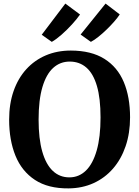

<svg xmlns="http://www.w3.org/2000/svg" viewBox="-20 -1032 771 1063"><path d="M360.2 11Q246.5 12.1 173.5 -35.9Q100.4 -84 65.5 -170.1Q30.6 -256.2 30.6 -369.3Q30.6 -457.1 55.2 -527.7Q79.8 -598.3 125.3 -648.5Q170.9 -698.6 233.6 -725.4Q296.3 -752.1 372.4 -752.1Q485.5 -751.7 558 -706.2Q630.5 -660.7 665.3 -577.8Q700.1 -494.9 700.1 -382.4Q700.1 -294.9 675.6 -222.9Q651.1 -150.9 605.9 -98.8Q560.7 -46.7 498.3 -18.2Q435.9 10.2 360.2 11ZM364.1 -50Q416.9 -50 455.6 -87.5Q494.2 -125 515.4 -199Q536.6 -272.9 536.6 -381.7Q536.6 -488 516.5 -556.3Q496.4 -624.7 458.2 -657.9Q420 -691.1 366 -691.1Q313.1 -691.1 274.5 -656.1Q235.9 -621.1 214.8 -549.7Q193.7 -478.4 193.7 -369.7Q193.7 -263.9 214 -192.9Q234.2 -121.9 272.3 -85.9Q310.4 -50 364.1 -50ZM482.7 -800.5 426.3 -840.7 564.5 -1012.2 643 -952.1Q630.9 -933.6 611.4 -911.4Q591.9 -889.3 569.2 -867.4Q546.5 -845.4 524.1 -827.7Q501.8 -809.9 483.7 -800.5ZM266.2 -800.5 211 -839.6 341.7 -1012.2 423.1 -951.7Q406.4 -927.4 378.6 -896.9Q350.9 -866.5 320.9 -840.1Q290.9 -813.8 267.2 -800.5Z"/></svg>

Font: Merriweather Light
Style: Regular
Weight: 300
Designer: Eben Sorkin
Foundry: Eben Sorkin
Version: Version 2.100